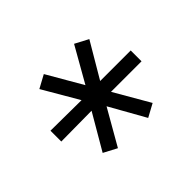

<svg xmlns="http://www.w3.org/2000/svg" viewBox="-83 -822 489 489"><g transform="rotate(45 161.5 -577.5)"><path d="M142 -722H181V-612L276 -667L295 -632L199 -578L295 -523L276 -487L180 -543L181 -433H142L143 -544L47 -488L28 -523L123 -578L28 -632L47 -668L142 -612Z"/></g></svg>

Font: TypoPRO Montserrat Alternates
Style: Regular
Weight: 300
Designer: Julieta Ulanovsky
Foundry: Julieta Ulanovsky
Version: Version 6.001